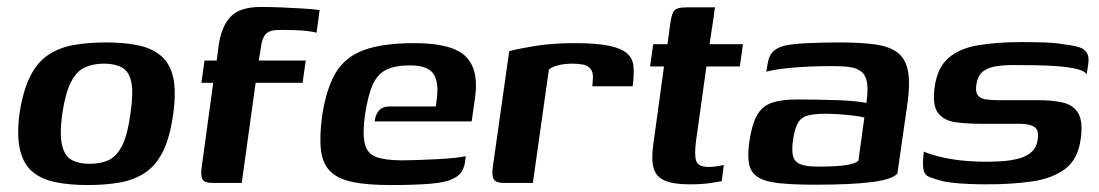

<svg xmlns="http://www.w3.org/2000/svg" viewBox="-20 -526 3159 552"><path d="M232 6Q179 6 138.5 -2.5Q98 -11 72.5 -33Q47 -55 37.5 -95.5Q28 -136 36 -199Q46 -265 66.5 -306Q87 -347 118.5 -368Q150 -389 191.5 -396.5Q233 -404 285 -404Q338 -404 378 -395.5Q418 -387 443.5 -365Q469 -343 478 -303Q487 -263 478 -199Q469 -132 449 -91.5Q429 -51 398 -30Q367 -9 325.5 -1.5Q284 6 232 6ZM238 -55Q270 -55 293 -66Q316 -77 331.5 -108Q347 -139 355 -199Q364 -259 357.5 -290Q351 -321 330.5 -332Q310 -343 279 -343Q247 -343 223.5 -332Q200 -321 184 -290Q168 -259 159 -199Q151 -139 158.5 -108Q166 -77 186.5 -66Q207 -55 238 -55Z M568 -352H603L609 -398Q617 -451 643.5 -478.5Q670 -506 730 -506Q762 -506 792.5 -504.5Q823 -503 851 -501.5Q879 -500 899 -497L890 -432Q880 -435 862 -437Q844 -439 823 -439.5Q802 -440 784 -440Q755 -440 744 -428Q733 -416 730 -389L724 -352H859L850 -288H715L675 0H593Q569 0 563 -9Q557 -18 559 -39L593 -288H559Z M1103 6Q1037 6 995 -2.5Q953 -11 930.5 -32.5Q908 -54 903 -93Q898 -132 906 -192Q918 -271 945 -316.5Q972 -362 1026 -382Q1080 -402 1172 -402Q1279 -402 1318 -364.5Q1357 -327 1346 -247L1336 -177H1057Q1059 -195 1069 -207.5Q1079 -220 1101 -220H1233L1236 -244Q1242 -291 1225.5 -314.5Q1209 -338 1159 -338Q1117 -338 1091.5 -326Q1066 -314 1052 -283.5Q1038 -253 1029 -194Q1022 -140 1029 -112Q1036 -84 1062 -74.5Q1088 -65 1137 -65Q1155 -65 1182.5 -66Q1210 -67 1239 -68.5Q1268 -70 1290 -72.5Q1312 -75 1319 -77L1317 -61Q1316 -49 1309 -35.5Q1302 -22 1286 -14Q1265 -2 1220 2Q1175 6 1103 6Z M1512 0H1427Q1408 0 1400.5 -9.5Q1393 -19 1397 -47L1444 -379Q1470 -386 1519.5 -394Q1569 -402 1632 -402Q1697 -402 1733 -394Q1769 -386 1784.5 -371Q1800 -356 1801.5 -333Q1803 -310 1799 -278H1683L1684 -292Q1687 -316 1678.5 -327Q1670 -338 1655.5 -340.5Q1641 -343 1626 -343Q1604 -343 1585.5 -338.5Q1567 -334 1558 -326Z M1964 4Q1917 4 1892 -6.5Q1867 -17 1859.5 -41.5Q1852 -66 1858 -109L1889 -335H1849L1858 -399H1899L1907 -458Q1910 -479 1914.5 -489Q1919 -499 1929 -502Q1939 -505 1958 -505H2036Q2035 -502 2034 -495.5Q2033 -489 2032 -479L2020 -399H2116L2107 -335H2011L1981 -120Q1976 -81 1981.5 -63.5Q1987 -46 2018 -46Q2028 -46 2041.5 -48Q2055 -50 2061 -52L2055 -5Q2048 -4 2023.5 0Q1999 4 1964 4Z M2325 5Q2259 5 2218.5 0.5Q2178 -4 2158 -17.5Q2138 -31 2133.5 -55Q2129 -79 2134 -116Q2141 -167 2156 -194Q2171 -221 2199 -230.5Q2227 -240 2271 -240Q2297 -240 2328 -239.5Q2359 -239 2389 -238Q2419 -237 2441 -234.5Q2463 -232 2471 -230Q2476 -266 2473 -287Q2470 -308 2457.5 -319Q2445 -330 2424 -333Q2403 -336 2373 -336Q2339 -336 2304.5 -334.5Q2270 -333 2238.5 -329.5Q2207 -326 2183 -320L2187 -343Q2191 -368 2204.5 -379.5Q2218 -391 2237 -395Q2259 -400 2302.5 -402Q2346 -404 2394 -404Q2456 -404 2497.5 -398Q2539 -392 2561.5 -374Q2584 -356 2590.5 -321.5Q2597 -287 2589 -229L2560 -27Q2545 -10 2486.5 -2.5Q2428 5 2325 5ZM2332 -47Q2382 -47 2410 -51Q2438 -55 2448 -64L2465 -188Q2456 -191 2435 -193.5Q2414 -196 2391.5 -197.5Q2369 -199 2355 -199Q2325 -199 2305 -194.5Q2285 -190 2275 -174Q2265 -158 2260 -124Q2256 -97 2259.5 -79.5Q2263 -62 2279.5 -54.5Q2296 -47 2332 -47Z M2816 4Q2795 4 2768 3Q2741 2 2715.5 -1Q2690 -4 2670 -11Q2655 -15 2646 -20.5Q2637 -26 2634.5 -41.5Q2632 -57 2636 -90Q2663 -79 2694.5 -72.5Q2726 -66 2756.5 -63.5Q2787 -61 2812 -61Q2835 -61 2859.5 -62.5Q2884 -64 2906.5 -69.5Q2929 -75 2944.5 -88Q2960 -101 2963 -123Q2968 -152 2954 -161Q2940 -170 2914 -170H2804Q2762 -170 2728 -174.5Q2694 -179 2677 -201Q2660 -223 2667 -275Q2675 -332 2707 -359.5Q2739 -387 2792.5 -396Q2846 -405 2918 -405Q2945 -405 2980.5 -404Q3016 -403 3042 -398Q3069 -395 3084.5 -389.5Q3100 -384 3106 -372Q3112 -360 3108 -337L3104 -312Q3099 -322 3076.5 -327.5Q3054 -333 3022.5 -335.5Q2991 -338 2956.5 -338.5Q2922 -339 2893 -339Q2867 -339 2844 -335.5Q2821 -332 2806 -320.5Q2791 -309 2787 -282Q2784 -262 2791 -252.5Q2798 -243 2813 -240.5Q2828 -238 2847 -238H2965Q3006 -238 3036 -231Q3066 -224 3080 -200.5Q3094 -177 3087 -126Q3079 -68 3042.5 -40.5Q3006 -13 2948 -4.5Q2890 4 2816 4Z"/></svg>

Font: Genos Thin SemiBold
Style: Italic
Weight: 600
Italic angle: -8°
Version: Version 1.010